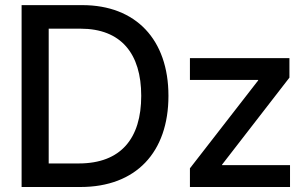

<svg xmlns="http://www.w3.org/2000/svg" viewBox="-20 -748 1227 768"><path d="M66.4 0H301.8C523.9 0 653.8 -138.7 653.8 -364.7C653.8 -589.8 523.4 -727.5 309.1 -727.5H66.4ZM294.9 -94.2H174.8V-633.3H302.2C464.4 -633.3 544.9 -533.2 544.9 -364.7C544.9 -195.3 464.4 -94.2 294.9 -94.2ZM739.7 -74.7V0H1140.1V-87.4H868.2V-89.4L1137.7 -437.5V-515.6H739.7V-428.2H1012.7V-426.3Z"/></svg>

Font: Inteeer Medium
Style: Regular
Weight: 500
Designer: Rasmus Andersson
Foundry: rsms
Version: Version 4.001;Glyphs 3.4 (3402)